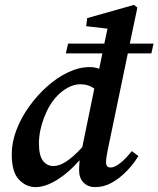

<svg xmlns="http://www.w3.org/2000/svg" viewBox="-20 -750 647 784"><path d="M139 -164Q139 -115 155.5 -93.5Q172 -72 198 -72Q222 -72 250.5 -90.5Q279 -109 316 -149L365 -388Q341 -406 308 -406Q283 -406 258 -392.5Q233 -379 214 -359Q181 -325 160 -270Q139 -215 139 -164ZM369 14Q339 14 321 -4.5Q303 -23 303 -54Q303 -63 303.5 -73Q304 -83 305 -96Q263 -47 214.5 -16.5Q166 14 125 14Q87 14 57.5 -16.5Q28 -47 28 -120Q28 -169 47 -219Q66 -269 99 -315Q132 -361 173 -397.5Q214 -434 258.5 -455Q303 -476 346 -476Q368 -476 385 -469L398 -532H249L258 -572H406L419 -633L332 -643L336 -676L527 -730L541 -719L510 -572H607L598 -532H502L420 -138Q413 -104 413 -87Q413 -66 432 -66Q448 -66 471 -84Q494 -102 518 -133L545 -113Q526 -81 498 -52Q470 -23 437.5 -4.5Q405 14 369 14Z"/></svg>

Font: Source Serif 4 Semibold
Style: Italic
Weight: 600
Italic angle: -12°
Designer: Frank Grießhammer
Foundry: Adobe
Version: Version 4.005;hotconv 1.1.0;makeotfexe 2.6.0